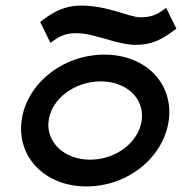

<svg xmlns="http://www.w3.org/2000/svg" viewBox="-20 -658 653 689"><path d="M270.3 -638C212.3 -638 171.1 -615 133.2 -586L124.3 -579L161.1 -504L173.4 -513C197.7 -530 217.9 -539 253.9 -539C319.9 -539 398.2 -497 468.2 -497C527.2 -497 564.2 -519 603.1 -548L613 -555L576.2 -630L564 -621C540.7 -604 519.6 -596 483.6 -596C442.6 -596 368.3 -638 270.3 -638ZM341.5 -366C434.5 -366 499.1 -304 488.6 -226C478 -148 396.5 -85 303.5 -85C210.5 -85 144 -148 154.6 -226C165.1 -304 248.5 -366 341.5 -366ZM290.5 11C440.5 11 567.9 -95 585.6 -226C603.3 -357 504.5 -462 354.5 -462C204.5 -462 75.3 -357 57.6 -226C39.9 -95 140.5 11 290.5 11Z"/></svg>

Font: Charger
Style: ExBdIt
Weight: 400
Designer: Jasper
Foundry: Cannot Into Space Fonts
Version: Version 0.99